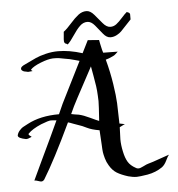

<svg xmlns="http://www.w3.org/2000/svg" viewBox="-54 -817 801 865"><g transform="rotate(-5 347.0 -385.0)"><path d="M271.5 -624Q269.5 -627 265.6 -627.9Q261.7 -628.9 259.3 -631.3Q256.8 -633.8 255.9 -639.6V-649.4Q255.9 -654.3 257.3 -665Q258.8 -675.8 258.8 -682.6Q274.4 -694.3 294.4 -717.3Q314.5 -740.2 331.5 -753.4Q348.6 -766.6 368.2 -766.6Q385.7 -766.6 402.8 -746.6Q419.9 -726.6 436.5 -706.5Q453.1 -686.5 470.7 -686.5Q485.4 -686.5 497.6 -695.8Q509.8 -705.1 524.9 -722.2Q540 -739.3 549.8 -747.1Q551.8 -745.1 555.2 -744.1Q558.6 -743.2 560.5 -741.2Q562.5 -739.3 563.5 -735.4V-711.9Q553.7 -702.1 539.1 -686Q524.4 -669.9 516.1 -661.6Q507.8 -653.3 494.6 -646.5Q481.4 -639.6 466.8 -639.6Q449.2 -639.6 433.6 -659.2Q418 -678.7 401.9 -698.2Q385.7 -717.8 368.2 -717.8Q349.6 -717.8 334.5 -703.1Q319.3 -688.5 302.2 -662.6Q285.2 -636.7 271.5 -624ZM427.7 -573.2Q427.7 -573.2 430.7 -573.2Q443.4 -573.2 461.9 -572.8Q480.5 -572.3 493.2 -572.3Q492.2 -571.3 483.9 -563.5Q475.6 -555.7 469.7 -553.7Q449.2 -543.9 436.5 -541Q452.1 -483.4 460.4 -428.7Q468.8 -374 470.2 -341.3Q471.7 -308.6 472.7 -249Q476.6 -248 484.9 -246.6Q493.2 -245.1 497.1 -244.1Q491.2 -242.2 483.4 -237.8Q475.6 -233.4 472.7 -232.4Q472.7 -222.7 471.7 -204.6Q470.7 -186.5 470.7 -177.7Q470.7 -152.3 477.5 -121.1Q483.4 -92.8 494.1 -74.7Q504.9 -56.6 528.3 -43.9Q533.2 -40 541 -40Q548.8 -40 564 -47.9Q579.1 -55.7 586.9 -57.6Q605.5 -62.5 636.2 -73.7Q667 -85 682.6 -89.8Q676.8 -83 668 -64.5Q659.2 -45.9 646.5 -36.1Q617.2 -15.6 579.1 -8.8Q542 -2.9 530.3 -2.9Q511.7 -2.9 491.2 -8.8Q460 -18.6 440.9 -30.3Q421.9 -42 408.2 -65.4Q398.4 -81.1 393.6 -98.6Q388.7 -116.2 387.2 -126.5Q385.7 -136.7 384.8 -161.1Q383.8 -185.5 382.8 -195.3Q380.9 -216.8 380.9 -226.6Q345.7 -232.4 324.2 -243.2Q302.7 -253.9 292 -256.8Q282.2 -259.8 266.1 -266.1Q250 -272.5 242.2 -274.4Q164.1 -109.4 113.3 -27.3Q107.4 -19.5 99.6 -19.5Q95.7 -19.5 85.9 -22.9Q76.2 -26.4 70.3 -26.4H68.4Q81.1 -53.7 107.4 -109.4Q133.8 -165 155.3 -210.4Q176.8 -255.9 191.4 -288.1Q171.9 -290 167 -290Q155.3 -290 121.1 -276.4Q80.1 -258.8 61.5 -239.3Q60.5 -237.3 60.5 -236.3Q60.5 -235.4 62 -233.4Q63.5 -231.4 65.4 -230Q67.4 -228.5 69.8 -227.1Q72.3 -225.6 73.2 -223.6Q69.3 -222.7 64.9 -220.2Q60.5 -217.8 56.2 -216.8Q51.8 -215.8 47.9 -215.8Q11.7 -222.7 11.7 -234.4V-236.3Q14.6 -248 22.9 -257.3Q31.2 -266.6 37.6 -270.5Q43.9 -274.4 61.5 -283.2Q120.1 -314.5 205.1 -314.5Q225.6 -360.4 225.6 -360.4Q225.6 -360.4 318.4 -545.9Q311.5 -547.9 296.9 -551.8Q282.2 -555.7 274.4 -557.6Q265.6 -558.6 252.4 -561.5Q239.3 -564.5 229 -565.9Q218.8 -567.4 208 -567.4H199.2Q176.8 -566.4 143.6 -553.2Q110.4 -540 97.7 -526.4Q96.7 -524.4 97.2 -523.9Q97.7 -523.4 100.1 -521.5Q102.5 -519.5 103.5 -518.6Q85 -516.6 83 -516.6Q81.1 -517.6 74.2 -518.6Q67.4 -519.5 64.5 -520.5Q61.5 -521.5 57.6 -524.4Q53.7 -527.3 52.7 -531.2V-534.2Q52.7 -543 73.2 -551.8Q105.5 -567.4 123.5 -575.7Q141.6 -584 169.4 -590.8Q197.3 -597.7 225.6 -597.7Q276.4 -597.7 335 -579.1Q363.3 -635.7 363.3 -635.7Q414.1 -631.8 414.1 -631.8Q414.1 -628.9 417.5 -614.3Q420.9 -599.6 423.8 -585.9ZM259.8 -310.5Q272.5 -307.6 293.9 -304.7Q315.4 -299.8 343.8 -286.1Q372.1 -272.5 382.8 -268.6Q387.7 -338.9 387.7 -358.4Q387.7 -361.3 387.2 -369.1Q386.7 -377 386.7 -381.8Q385.7 -405.3 382.8 -425.8Q379.9 -446.3 375 -473.1Q370.1 -500 367.2 -516.6Q294.9 -381.8 294.9 -381.8Q273.4 -341.8 259.8 -310.5Z"/></g></svg>

Font: Shelly2023
Style: Regular
Weight: 400
Version: Version 0.2